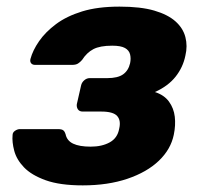

<svg xmlns="http://www.w3.org/2000/svg" viewBox="-20 -550 615 580"><path d="M230 10Q161 10 118 -5.5Q75 -21 52.5 -44.5Q30 -68 23 -94.5Q16 -121 18 -142Q18 -150 25.5 -155Q33 -160 40 -160H155Q167 -160 171.5 -156Q176 -152 178 -145Q182 -125 201 -116Q220 -107 254 -107Q288 -107 311.5 -120Q335 -133 340 -161Q346 -186 334 -199.5Q322 -213 286 -213H230Q220 -213 215.5 -219.5Q211 -226 212 -235L225 -292Q227 -301 234.5 -307.5Q242 -314 251 -314H304Q336 -314 352 -325.5Q368 -337 373 -359Q376 -373 373 -385.5Q370 -398 357.5 -405Q345 -412 319 -412Q282 -412 262 -401.5Q242 -391 228 -369Q222 -362 215.5 -358Q209 -354 198 -354H86Q78 -354 74 -359Q70 -364 72 -372Q79 -398 98 -425.5Q117 -453 149 -477Q181 -501 228 -515.5Q275 -530 341 -530Q405 -530 446 -518Q487 -506 510 -485.5Q533 -465 540 -438Q547 -411 540 -382Q533 -347 510.5 -318.5Q488 -290 448 -272Q476 -263 490.5 -243Q505 -223 508 -197.5Q511 -172 505 -143Q496 -99 460 -64.5Q424 -30 365 -10Q306 10 230 10Z"/></svg>

Font: Rubik
Style: Bold Italic
Weight: 700
Italic angle: -12°
Designer: Hubert and Fischer
Foundry: Hubert and Fischer
Version: Version 2.300;gftools[0.9.30]